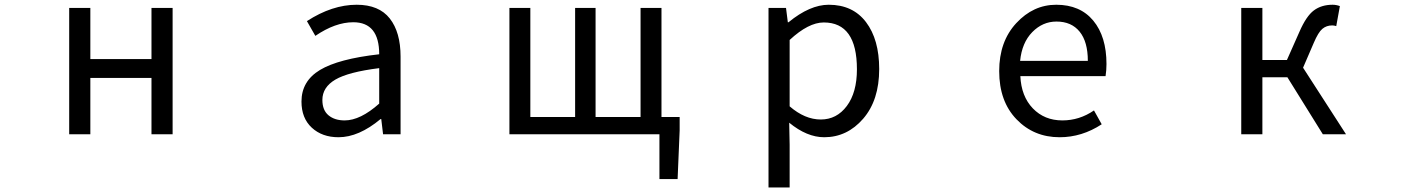

<svg xmlns="http://www.w3.org/2000/svg" viewBox="-20 -577 6040 825"><path d="M277.3 0V-543H368.2V-323.2H630.9V-543H721.7V0H630.9V-242.2H368.2V0Z M1434.6 12.7Q1364.3 12.7 1319.8 -28.3Q1275.4 -69.3 1275.4 -140.6Q1275.4 -228.5 1355 -276.4Q1434.6 -324.2 1609.4 -343.8Q1609.4 -481.4 1498 -481.4Q1420.9 -481.4 1335 -422.9L1298.8 -486.3Q1407.2 -556.6 1512.7 -556.6Q1608.4 -556.6 1654.8 -497.6Q1701.2 -438.5 1701.2 -334V0H1626L1618.2 -65.4H1615.2Q1521.5 12.7 1434.6 12.7ZM1460.9 -59.6Q1528.3 -59.6 1609.4 -131.8V-284.2Q1476.6 -267.6 1420.9 -234.9Q1365.2 -202.1 1365.2 -147.5Q1365.2 -103.5 1391.6 -81.5Q1418 -59.6 1460.9 -59.6Z M2822.3 -74.2H2900.4V-16.6L2891.6 192.4H2813.5V0H2168.9V-543H2258.8V-74.2H2451.2V-543H2539.1V-74.2H2732.4V-543H2822.3Z M3282.2 228.5V-543H3357.4L3365.2 -481.4H3368.2Q3460 -556.6 3541 -556.6Q3644.5 -556.6 3701.2 -481.9Q3757.8 -407.2 3757.8 -280.3Q3757.8 -146.5 3689 -66.9Q3620.1 12.7 3521.5 12.7Q3447.3 12.7 3371.1 -49.8L3373 44.9V228.5ZM3662.1 -279.3Q3662.1 -480.5 3519.5 -480.5Q3454.1 -480.5 3373 -405.3V-120.1Q3438.5 -63.5 3506.8 -63.5Q3575.2 -63.5 3618.7 -121.6Q3662.1 -179.7 3662.1 -279.3Z M4533.2 12.7Q4421.9 12.7 4347.7 -64.5Q4273.4 -141.6 4273.4 -271.5Q4273.4 -398.4 4346.7 -477.5Q4419.9 -556.6 4518.6 -556.6Q4621.1 -556.6 4677.7 -488.3Q4734.4 -419.9 4734.4 -301.8Q4734.4 -275.4 4730.5 -250H4364.3Q4368.2 -163.1 4418 -111.3Q4467.8 -59.6 4544.9 -59.6Q4618.2 -59.6 4680.7 -102.5L4713.9 -43Q4628.9 12.7 4533.2 12.7ZM4363.3 -315.4H4654.3Q4654.3 -397.5 4619.1 -440.9Q4584 -484.4 4519.5 -484.4Q4460 -484.4 4415.5 -439Q4371.1 -393.6 4363.3 -315.4Z M5579.1 -286.1 5763.7 0H5664.1L5511.7 -245.1H5404.3V0H5313.5V-543H5404.3V-319.3H5509.8L5563.5 -440.4Q5592.8 -507.8 5625.5 -532.2Q5658.2 -556.6 5706.1 -556.6Q5721.7 -556.6 5737.3 -550.8L5721.7 -464.8Q5712.9 -467.8 5704.1 -467.8Q5679.7 -467.8 5662.1 -453.1Q5644.5 -438.5 5625 -392.6Z"/></svg>

Font: Gen Shin Gothic Monospace Regular
Style: Regular
Weight: 400
Designer: [Source Han Sans]
Ryoko NISHIZUKA  (kana & ideographs); Paul D. Hunt (Latin, Greek & Cyrillic); Wenlong ZHANG  (bopomofo
Version: Version 1.002.20150607